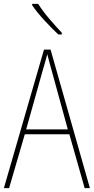

<svg xmlns="http://www.w3.org/2000/svg" viewBox="-20 -971 484 991"><path d="M417 0 338 -278H108L27 0H0L207 -715H241L444 0ZM247 -606Q241 -628 235.5 -647.5Q230 -667 224 -691Q218 -669 212.5 -649Q207 -629 200 -606L115 -303H330ZM177 -951Q201 -913 234.5 -874Q268 -835 299 -802V-793H281Q249 -823 210 -865Q171 -907 146 -944V-951Z"/></svg>

Font: Noto Sans Bengali Condensed Thin
Style: Regular
Weight: 100
Width: 3
Designer: Joana Ranito - Universal Thirst; Jelle Bosma - Monotype Design Team
Foundry: Universal Thirst ehf.
Version: Version 3.000; ttfautohint (v1.8.4.7-5d5b)